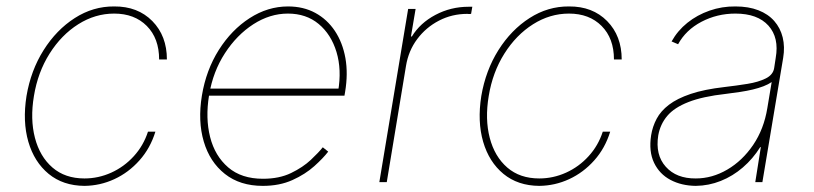

<svg xmlns="http://www.w3.org/2000/svg" viewBox="-20 -574 2564 605"><path d="M246.1 11.7Q178.7 11.2 133.3 -26.1Q87.9 -63.5 69.3 -127.4Q50.8 -191.4 63.5 -271.5Q77.1 -352.1 117.4 -416Q157.7 -480 215.6 -517.1Q273.4 -554.2 339.8 -553.7Q414.1 -554.2 460 -507.6Q505.9 -460.9 505.9 -386.7H481.4Q481.4 -453.1 442.6 -492.2Q403.8 -531.2 339.8 -531.2Q279.8 -531.2 226.6 -497.6Q173.3 -463.9 136.2 -405Q99.1 -346.2 86.9 -271.5Q74.7 -198.7 90.1 -139.6Q105.5 -80.6 145.3 -46.1Q185.1 -11.7 246.1 -11.7Q290 -11.7 330.6 -30Q371.1 -48.3 401.6 -81.8Q432.1 -115.2 446.3 -159.2H469.7Q453.6 -106.9 419.4 -68.6Q385.3 -30.3 340.3 -9.5Q295.4 11.2 246.1 11.7Z M808.1 11.7Q736.3 11.7 688.7 -25.9Q641.1 -63.5 622.1 -127.9Q603 -192.4 616.2 -272.9Q629.4 -353 669.4 -416.5Q709.5 -480 766.6 -516.8Q823.7 -553.7 887.7 -553.7Q936 -553.7 973.4 -533.4Q1010.7 -513.2 1035.2 -476.6Q1059.6 -439.9 1068.4 -390.9Q1077.1 -341.8 1067.4 -284.2L1065.4 -272.5H627.9L631.3 -294.9H1057.1L1045.4 -286.1Q1057.1 -354.5 1040.3 -410.2Q1023.4 -465.8 984.1 -498.5Q944.8 -531.2 887.2 -531.2Q830.6 -531.2 778.3 -497.6Q726.1 -463.9 688.7 -406.2Q651.4 -348.6 639.2 -276.4L638.7 -273.4Q627 -201.7 642.1 -142.1Q657.2 -82.5 699 -46.6Q740.7 -10.7 808.6 -10.7Q859.9 -10.7 897.2 -28.8Q934.6 -46.9 959.5 -70.3Q984.4 -93.8 997.1 -109.9L1014.2 -96.2Q998.5 -75.7 970.2 -50.3Q941.9 -24.9 901.4 -6.6Q860.8 11.7 808.1 11.7Z M1175.3 0 1266.1 -545.9H1289.6L1274.9 -459H1277.8Q1303.7 -501.5 1352.1 -527.1Q1400.4 -552.7 1456.5 -552.7Q1460.9 -552.7 1462.4 -552.7Q1463.9 -552.7 1468.3 -552.7L1464.4 -530.3Q1460 -529.8 1458.5 -529.8Q1457 -529.8 1452.6 -530.3Q1404.3 -530.3 1363.3 -509Q1322.3 -487.8 1294.7 -450.9Q1267.1 -414.1 1259.3 -366.2L1198.7 0Z M1679.2 11.7Q1611.8 11.2 1566.4 -26.1Q1521 -63.5 1502.4 -127.4Q1483.9 -191.4 1496.6 -271.5Q1510.3 -352.1 1550.5 -416Q1590.8 -480 1648.7 -517.1Q1706.5 -554.2 1772.9 -553.7Q1847.2 -554.2 1893.1 -507.6Q1939 -460.9 1939 -386.7H1914.6Q1914.6 -453.1 1875.7 -492.2Q1836.9 -531.2 1772.9 -531.2Q1712.9 -531.2 1659.7 -497.6Q1606.4 -463.9 1569.3 -405Q1532.2 -346.2 1520 -271.5Q1507.8 -198.7 1523.2 -139.6Q1538.6 -80.6 1578.4 -46.1Q1618.2 -11.7 1679.2 -11.7Q1723.1 -11.7 1763.7 -30Q1804.2 -48.3 1834.7 -81.8Q1865.2 -115.2 1879.4 -159.2H1902.8Q1886.7 -106.9 1852.5 -68.6Q1818.4 -30.3 1773.4 -9.5Q1728.5 11.2 1679.2 11.7Z M2172.4 11.7Q2127.4 11.2 2092.8 -7.1Q2058.1 -25.4 2041 -61Q2023.9 -96.7 2031.7 -147.5Q2036.1 -175.3 2049.1 -199.7Q2062 -224.1 2087.9 -243.9Q2113.8 -263.7 2156.5 -278.1Q2199.2 -292.5 2263.2 -299.8Q2301.3 -304.2 2335.7 -309.8Q2370.1 -315.4 2393.1 -326.9Q2416 -338.4 2419.4 -359.4L2424.3 -391.6Q2435.5 -455.1 2401.4 -493.2Q2367.2 -531.2 2297.4 -531.2Q2239.7 -531.2 2190.4 -505.4Q2141.1 -479.5 2116.7 -434.6L2096.2 -443.4Q2115.2 -477.5 2146 -502.2Q2176.8 -526.9 2215.8 -540.5Q2254.9 -554.2 2297.4 -553.7Q2338.9 -553.7 2369.6 -541.7Q2400.4 -529.8 2419.7 -507.8Q2439 -485.8 2446.3 -456.1Q2453.6 -426.3 2447.8 -391.6L2382.3 0H2359.9L2377.4 -110.4H2375.5Q2352.5 -73.7 2320.8 -46.4Q2289.1 -19 2251.2 -3.9Q2213.4 11.2 2172.4 11.7ZM2172.4 -11.7Q2224.1 -11.7 2271.7 -39.6Q2319.3 -67.4 2353.3 -117.4Q2387.2 -167.5 2397.9 -233.4L2411.6 -315.4Q2400.9 -308.1 2385.7 -302.2Q2370.6 -296.4 2352.3 -292Q2334 -287.6 2312.7 -284.4Q2291.5 -281.2 2268.1 -278.3Q2193.8 -270 2149.2 -252.4Q2104.5 -234.9 2082.5 -208.7Q2060.5 -182.6 2054.2 -147.5Q2044.4 -85.9 2077.9 -48.6Q2111.3 -11.2 2172.4 -11.7Z"/></svg>

Font: Inter Tight Thin
Style: Italic
Weight: 250
Italic angle: -9.39999°
Designer: Rasmus Andersson
Foundry: rsms
Version: Version 3.004